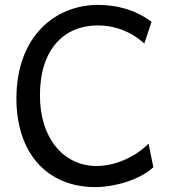

<svg xmlns="http://www.w3.org/2000/svg" viewBox="-20 -745 702 777"><path d="M581.1 -163.6C526.4 -108.9 445.3 -73.2 371.1 -73.2C238.8 -73.2 141.6 -183.6 141.6 -358.9C141.6 -546.4 239.7 -642.1 376 -642.1C435.1 -642.1 502.9 -624 564 -568.8L593.3 -656.7C523.4 -709 445.8 -725.1 376 -725.1C204.1 -725.1 46.4 -598.1 46.4 -346.7C46.4 -127 168.9 12.2 366.2 12.2C440.4 12.2 543.9 -15.6 600.6 -68.4Z"/></svg>

Font: Andika
Style: Regular
Weight: 400
Designer: Victor Gaultney, Annie Olsen, Julie Remington, Don Collingsworth, Eric Hays
Foundry: SIL International
Version: Version 1.000